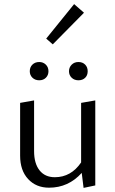

<svg xmlns="http://www.w3.org/2000/svg" viewBox="-20 -909 561 935"><path d="M389 -847 237 -693 205 -721 341 -889ZM125 -562Q125 -582 138 -594.5Q151 -607 171 -607Q190 -607 203 -594.5Q216 -582 216 -562Q216 -543 203.5 -530.5Q191 -518 171 -518Q151 -518 138 -530.5Q125 -543 125 -562ZM329 -530.5Q316 -543 316 -562Q316 -581 329 -594Q342 -607 362 -607Q382 -607 394.5 -594.5Q407 -582 407 -562Q407 -542 394.5 -530Q382 -518 362 -518Q342 -518 329 -530.5ZM375 -408 444 -420V-6L387 6L378 -67Q313 5 219 5Q156 5 117 -37Q78 -79 78 -151V-408L146 -420V-173Q146 -113 172.5 -79.5Q199 -46 247 -46Q326 -46 375 -118Z"/></svg>

Font: EauTestInfant
Style: Regular
Weight: 400
Designer: Christian Thalmann (Catharsis Fonts)
Version: Version 0.001;PS 000.001;hotconv 1.0.88;makeotf.lib2.5.64775